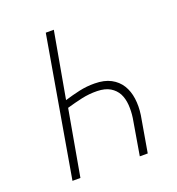

<svg xmlns="http://www.w3.org/2000/svg" viewBox="-130 -816 846 920"><g transform="rotate(-20 293.5 -355.5)"><path d="M83 0H123.5L183.1 -335.9Q221.7 -347.2 261 -356Q300.3 -364.7 341.3 -363.8Q381.3 -362.8 406.5 -347.7Q431.6 -332.5 444.8 -308.1Q457.5 -283.2 460 -251Q462.4 -218.8 457.5 -184.1L426.3 0H466.8L498.5 -184.1Q504.9 -228 499.5 -267.6Q494.1 -307.1 475.6 -336.9Q457 -366.7 424.1 -384.3Q391.1 -401.9 341.8 -402.3Q301.8 -402.8 263.2 -394.3Q224.6 -385.7 186.5 -374L246.6 -710.9H205.6Z"/></g></svg>

Font: Roboto Mono ExtraLight
Style: Italic
Weight: 250
Italic angle: -10°
Monospace: yes
Designer: Google
Version: Version 3.000